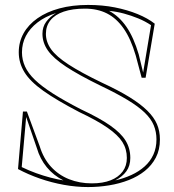

<svg xmlns="http://www.w3.org/2000/svg" viewBox="-20 -743 706 778"><path d="M337 15Q289 15 239 6Q189 -3 141.5 -19.5Q94 -36 53 -58L73 -291H89L141 -150Q156 -101 186.5 -67.5Q217 -34 259.5 -17Q302 0 352 0Q397 0 428.5 -12.5Q460 -25 477 -48Q494 -71 494 -103Q494 -139 476 -167.5Q458 -196 415.5 -225.5Q373 -255 301 -289Q209 -337 155.5 -375Q102 -413 79 -450.5Q56 -488 56 -531Q56 -573 75.5 -608Q95 -643 132 -669Q169 -695 221 -709Q273 -723 337 -723Q395 -723 445.5 -713Q496 -703 537.5 -686Q579 -669 607 -647L570 -428H554L530 -518Q510 -586 481 -627.5Q452 -669 413.5 -688.5Q375 -708 324 -708Q274 -708 238.5 -696Q203 -684 184.5 -661Q166 -638 166 -606Q166 -573 187 -543.5Q208 -514 258 -481.5Q308 -449 393 -408Q460 -377 504.5 -349.5Q549 -322 576.5 -295Q604 -268 616 -240Q628 -212 628 -178Q628 -136 611.5 -104.5Q595 -73 567 -50.5Q539 -28 502 -13.5Q465 1 422.5 8Q380 15 337 15ZM129 -144 86 -269 68 -66Q97 -52 126 -41.5Q155 -31 183.5 -23.5Q212 -16 237 -12Q197 -32 169.5 -65.5Q142 -99 129 -144ZM422 -699Q463 -677 492.5 -634Q522 -591 542 -523L560 -449L592 -641Q568 -657 540 -668.5Q512 -680 482.5 -688Q453 -696 422 -699ZM614 -178Q614 -209 603 -235.5Q592 -262 566 -287Q540 -312 496 -338.5Q452 -365 387 -396Q299 -439 247.5 -473Q196 -507 174 -538.5Q152 -570 152 -606Q152 -634 167 -654.5Q182 -675 207 -690Q163 -676 132 -652Q101 -628 85 -597.5Q69 -567 69 -531Q69 -501 81.5 -473.5Q94 -446 121.5 -419.5Q149 -393 194.5 -364Q240 -335 308 -300Q383 -265 426.5 -234.5Q470 -204 489 -173Q508 -142 508 -103Q508 -71 492 -49Q476 -27 447 -12Q482 -20 512.5 -34Q543 -48 566 -68.5Q589 -89 601.5 -116.5Q614 -144 614 -178Z"/></svg>

Font: Kalnia Glaze Thin Medium
Style: Regular
Weight: 500
Version: Version 1.110